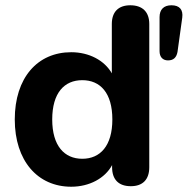

<svg xmlns="http://www.w3.org/2000/svg" viewBox="-20 -698 712 728"><path d="M250 10C319 10 378 -22 405 -72V-64C405 -17 430 8 476 8C521 8 546 -17 546 -64V-607C546 -653 520 -678 474 -678C429 -678 404 -653 404 -607V-420C376 -469 318 -500 250 -500C122 -500 36 -403 36 -245C36 -88 123 10 250 10ZM292 -96C224 -96 178 -145 178 -245C178 -346 224 -394 292 -394C360 -394 406 -346 406 -245C406 -145 360 -96 292 -96ZM617 -469C638 -469 649 -480 653 -501L671 -631C675 -661 661 -678 630 -678C601 -678 585 -662 585 -633V-504C585 -482 597 -469 617 -469Z"/></svg>

Font: SN Pro
Style: Bold
Weight: 700
Designer: Tobias Whetton
Foundry: Supernotes
Version: Version 1.003;Glyphs 3.3 (3324)